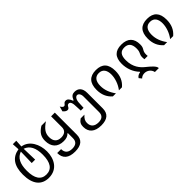

<svg xmlns="http://www.w3.org/2000/svg" viewBox="210 -1799 3192 3192"><g transform="rotate(-45 1806.0 -203.0)"><path d="M292 206.5C495.6 206.5 579.6 40.5 579.6 -127.4C579.6 -294.9 496.1 -461.4 335.4 -486.8L342.8 -614.3H261.7L269 -488.8C103.5 -461.4 22 -346.7 22 -139.2C22 90.3 122.1 206.5 292 206.5ZM301.8 138.2C176.3 138.2 113.8 43.9 113.8 -137.7C113.8 -299.3 163.1 -396 269 -433.1L262.2 -170.4H342.8L335.4 -433.6C442.4 -396 491.2 -297.9 491.2 -138.7C491.2 43 427.7 138.2 301.8 138.2Z M908.7 206.5C1054.7 206.5 1126.5 146.5 1126.5 22.9V-491.7H1039.1V-237.3C1039.1 -160.6 988.8 -122.6 910.2 -122.6C814 -122.6 770.5 -179.2 770.5 -272.5C770.5 -361.8 810.5 -419.4 920.9 -495.6H815.4C718.3 -435.5 679.2 -374.5 679.2 -274.4C679.2 -137.2 752.9 -50.3 897.9 -50.3C959.5 -50.3 999.5 -65.9 1029.3 -98.1H1039.1V21C1039.1 99.1 996.1 138.7 909.2 138.7C818.8 138.7 771 95.7 771 11.2H679.2C679.2 141.6 757.3 206.5 908.7 206.5Z M1525.4 206.5C1668.5 206.5 1740.2 144.5 1740.2 21V-343.3C1740.2 -451.7 1686.5 -505.4 1601.6 -505.4C1551.8 -505.4 1520.5 -486.8 1491.7 -416H1481.9C1456.1 -483.9 1429.7 -505.9 1393.6 -505.9C1371.1 -505.9 1357.9 -497.6 1346.2 -481.9C1337.4 -470.2 1327.6 -457.5 1309.6 -457.5C1291.5 -457.5 1277.8 -470.7 1255.4 -505.4L1231 -417C1257.8 -386.2 1283.2 -370.6 1307.1 -370.6C1333.5 -370.6 1344.2 -388.7 1352.1 -403.3C1364.3 -425.8 1373.5 -435.1 1397.5 -436.5C1433.1 -436 1451.2 -392.1 1451.2 -304.2L1455.6 -210H1520.5L1525.4 -304.2C1525.4 -396 1560.5 -436.5 1593.8 -436.5C1624 -436.5 1653.3 -402.8 1653.3 -343.3V21C1653.3 99.1 1611.8 138.2 1526.4 138.2C1430.7 138.2 1382.8 88.9 1382.8 8.3C1382.8 -39.1 1399.4 -73.7 1450.2 -120.1H1362.8C1308.6 -85.4 1292 -47.9 1292 9.3C1292 133.3 1370.1 206.5 1525.4 206.5Z M1999.5 0H2071.8C2007.3 -87.4 1975.1 -176.3 1975.1 -269.5C1975.1 -383.8 2023.9 -440.4 2107.9 -440.4C2202.6 -440.4 2240.2 -368.2 2240.2 -275.9C2240.2 -187 2205.6 -82 2142.1 0H2213.4C2293.9 -67.4 2330.6 -157.2 2330.6 -270.5C2330.6 -430.2 2257.3 -510.3 2108.4 -510.3C1959.5 -510.3 1884.3 -430.2 1884.3 -269C1884.3 -159.2 1919.4 -69.8 1999.5 0Z M2780.3 207.5H2873C2873 155.8 2799.8 96.2 2725.1 35.6C2660.2 -17.1 2576.7 -107.4 2576.7 -272.5C2576.7 -388.7 2618.2 -441.4 2708.5 -441.4C2798.3 -441.4 2842.3 -389.6 2842.3 -282.2C2842.3 -232.9 2833 -211.4 2819.8 -183.6C2811 -165.5 2804.2 -148.4 2804.2 -109.9C2804.2 -95.7 2805.2 -81.5 2807.1 -65.9L2884.8 -66.4C2883.3 -79.1 2882.3 -90.8 2882.3 -103.5C2882.3 -146.5 2893.6 -168.9 2903.8 -187C2921.9 -218.8 2932.6 -235.4 2932.6 -289.6C2932.6 -430.7 2858.9 -510.3 2707 -510.3C2560.1 -510.3 2486.3 -435.5 2486.3 -280.3C2486.3 -165 2526.9 -54.2 2607.9 29.8L2601.6 36.6C2564.9 41 2536.6 57.6 2516.6 87.4L2554.2 133.8C2576.2 109.4 2608.9 97.2 2643.1 97.2C2702.6 97.2 2765.1 134.3 2780.3 207.5Z M3203.6 0H3275.9C3211.4 -87.4 3179.2 -176.3 3179.2 -269.5C3179.2 -383.8 3228 -440.4 3312 -440.4C3406.7 -440.4 3444.3 -368.2 3444.3 -275.9C3444.3 -187 3409.7 -82 3346.2 0H3417.5C3498 -67.4 3534.7 -157.2 3534.7 -270.5C3534.7 -430.2 3461.4 -510.3 3312.5 -510.3C3163.6 -510.3 3088.4 -430.2 3088.4 -269C3088.4 -159.2 3123.5 -69.8 3203.6 0Z"/></g></svg>

Font: Hack
Style: Regular
Weight: 400
Monospace: yes
Designer: Christopher Simpkins
Foundry: Christopher Simpkins
Version: Version 2.010